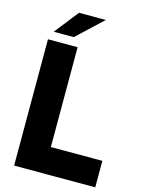

<svg xmlns="http://www.w3.org/2000/svg" viewBox="-139 -1039 836 1120"><g transform="rotate(15 279.0 -479.5)"><path d="M550 0H60V-763H239V-160H550ZM202 -814H81L195 -959H357Z"/></g></svg>

Font: Open Sauce Sans Black
Style: Regular
Weight: 900
Designer: Alfredo Marco Pradil
Foundry: Creative Sauce Fz LLC
Version: Version 1.477